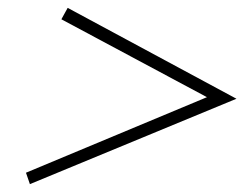

<svg xmlns="http://www.w3.org/2000/svg" viewBox="-20 -623 633 488"><path d="M56 -155 46 -184 506 -376 136 -574 152 -603 581 -372Z"/></svg>

Font: Playfair Display ExtraBold
Style: Italic
Weight: 800
Italic angle: -14°
Designer: Claus Eggers Sørensen
Foundry: Claus Eggers Sørensen
Version: Version 1.203